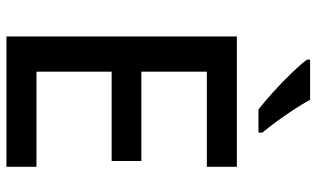

<svg xmlns="http://www.w3.org/2000/svg" viewBox="-213 -768 981 595"><g transform="rotate(90 277.5 -470.5)"><path d="M497 0H93V-714H497V-621H202V-418H479V-326H202V-93H497ZM289 -941Q301 -919 319 -891.5Q337 -864 356 -838Q375 -812 391 -793V-781H319Q296 -799 265 -827Q234 -855 206.5 -883.5Q179 -912 165 -931V-941Z"/></g></svg>

Font: Noto Sans Lao Medium
Style: Regular
Weight: 500
Designer: Monotype Design Team
Foundry: Monotype Imaging Inc.
Version: Version 2.003; ttfautohint (v1.8.4.7-5d5b)